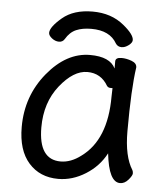

<svg xmlns="http://www.w3.org/2000/svg" viewBox="-51 -715 677 785"><g transform="rotate(5 287.5 -323.0)"><path d="M220.2 -47.9Q262.2 -47.9 303.2 -79.1Q404.8 -152.8 404.8 -330.1L405.8 -365.2H397Q388.2 -365.2 382.8 -372.1Q354 -421.9 297.9 -421.9Q241.2 -421.9 185.5 -352.1Q129.9 -282.2 129.9 -180.2Q129.9 -47.9 220.2 -47.9ZM216.8 23.9Q141.1 23.9 95.5 -27.6Q49.8 -79.1 49.8 -174.8Q49.8 -301.8 127.9 -397Q206.1 -492.2 303.2 -492.2Q384.8 -492.2 407.2 -445.8V-475.1Q407.2 -491.2 432.1 -491.2Q452.1 -491.2 473.6 -483.2Q495.1 -475.1 495.1 -458Q481.9 -368.2 481.9 -194.8Q481.9 -91.8 516.1 -38.1Q519 -32.2 519 -24.9Q519 -16.1 503.9 1.5Q488.8 19 470.2 19Q423.8 19 411.1 -98.1Q382.8 -43.9 328.9 -10Q274.9 23.9 216.8 23.9ZM428.2 -535.2Q412.1 -535.2 403.8 -547.9Q375 -599.1 298.8 -599.1Q262.2 -599.1 236.6 -588.1Q210.9 -577.1 193.8 -547.9Q186 -535.2 170.9 -535.2Q155.8 -535.2 141.8 -546.1Q127.9 -557.1 127.9 -567.9Q127.9 -591.8 174.1 -630.9Q220.2 -669.9 297.9 -669.9Q375 -669.9 426.8 -627Q471.2 -590.8 471.2 -567.9Q471.2 -557.1 456.5 -546.1Q441.9 -535.2 428.2 -535.2Z"/></g></svg>

Font: LXGW WenKai Screen
Style: Regular
Weight: 400
Designer: LXGW / Fontworks Inc.
Foundry: LXGW / Fontworks Inc.
Version: Version 1.510;January 18,2025